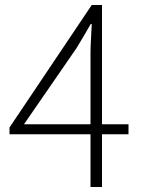

<svg xmlns="http://www.w3.org/2000/svg" viewBox="-20 -748 568 768"><path d="M342 0V-535Q342 -559 344 -593.5Q346 -628 347 -652H343Q329 -628 314.5 -603Q300 -578 285 -554L76 -251H494V-211H18V-238L347 -728H388V0Z"/></svg>

Font: Noto Sans KR Thin ExtraLight
Style: Regular
Weight: 250
Version: Version 2.004-H2;hotconv 1.0.118;makeotfexe 2.5.65603